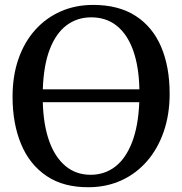

<svg xmlns="http://www.w3.org/2000/svg" viewBox="-20 -772 762 803"><path d="M354.5 11Q246.5 12.5 175 -35.8Q103.5 -84 68 -169.8Q32.5 -255.5 32.5 -367Q32.5 -455.5 57.5 -526.5Q82.5 -597.5 128 -647.8Q173.5 -698 235 -724.8Q296.5 -751.5 369.5 -751.5Q476 -751.5 547.2 -705.5Q618.5 -659.5 654 -576Q689.5 -492.5 689.5 -380Q689.5 -292.5 664.5 -220.8Q639.5 -149 594.5 -97.5Q549.5 -46 488.5 -18Q427.5 10 354.5 11ZM359 -41Q417.5 -41 461.8 -75Q506 -109 532.2 -176.8Q558.5 -244.5 562.5 -344.5H159Q161.5 -250.5 185.5 -182.8Q209.5 -115 253.5 -78Q297.5 -41 359 -41ZM159 -398.5H563Q561 -493.5 537 -560.8Q513 -628 468.8 -663.8Q424.5 -699.5 361.5 -699.5Q303 -699.5 258.8 -666.5Q214.5 -633.5 188.5 -566.8Q162.5 -500 159 -398.5Z"/></svg>

Font: Merriweather 24pt Medium
Style: Regular
Weight: 500
Designer: Eben Sorkin
Foundry: Eben Sorkin
Version: Version 2.100